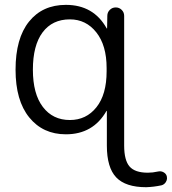

<svg xmlns="http://www.w3.org/2000/svg" viewBox="-20 -573 717 801"><path d="M44.9 -282.2Q44.9 -413.1 101.1 -482.9Q157.2 -552.7 254.9 -552.7Q370.1 -552.7 424.8 -455.1Q424.8 -454.1 425.8 -454.1Q426.8 -454.1 426.8 -455.1L427.7 -506.8Q427.7 -521.5 438 -531.7Q448.2 -542 462.9 -542Q477.5 -542 487.8 -531.7Q498 -521.5 498 -506.8V34.2Q498 95.7 520.5 121.6Q543 147.5 596.7 147.5Q617.2 147.5 638.7 142.6Q651.4 139.6 662.1 145.5Q672.9 151.4 675.8 162.1Q676.8 167 676.8 170.9Q676.8 178.7 671.9 186.5Q665 197.3 653.3 200.2Q621.1 207 589.8 208Q503.9 208 464.8 167Q425.8 126 425.8 34.2V-109.4Q425.8 -110.4 424.8 -110.4Q423.8 -110.4 423.8 -109.4Q368.2 -12.7 254.9 -12.7Q159.2 -12.7 102.1 -83Q44.9 -153.3 44.9 -282.2ZM117.2 -282.2Q117.2 -181.6 158.7 -127Q200.2 -72.3 271.5 -72.3Q339.8 -72.3 382.3 -125.5Q424.8 -178.7 424.8 -275.4V-289.1Q424.8 -383.8 381.8 -438Q338.9 -492.2 271.5 -492.2Q198.2 -492.2 157.7 -438Q117.2 -383.8 117.2 -282.2Z"/></svg>

Font: Gen Jyuu Gothic P Normal
Style: Regular
Weight: 300
Designer: [Source Han Sans]
Ryoko NISHIZUKA  (kana & ideographs); Paul D. Hunt (Latin, Greek & Cyrillic); Wenlong ZHANG  (bopomofo
Version: Version 1.002.20150607